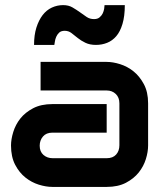

<svg xmlns="http://www.w3.org/2000/svg" viewBox="-20 -735 648 755"><path d="M562.4 -162.9Q562.4 -137.6 553.5 -109.2Q544.6 -80.7 525.5 -56.7Q506.4 -32.7 475.2 -16.3Q444.1 0 399.5 0H186.1Q160.9 0 132.4 -8.9Q104 -17.8 80 -36.9Q55.9 -55.9 39.6 -87.1Q23.3 -118.3 23.3 -162.9Q23.3 -187.1 32.2 -216.1Q41.1 -245 60.1 -269.1Q79.2 -293.1 110.4 -309.4Q141.6 -325.7 186.1 -325.7H399.5V-213.4H186.1Q161.9 -213.4 149 -198.3Q136.1 -183.2 136.1 -161.9Q136.1 -138.6 151 -125.7Q165.8 -112.9 187.1 -112.9H399.5Q423.8 -112.9 436.6 -127.2Q449.5 -141.6 449.5 -163.9V-328.7Q449.5 -352 435.1 -365.6Q420.8 -379.2 399.5 -379.2H139.6V-491.6H399.5Q423.8 -491.6 452.2 -482.7Q480.7 -473.8 504.7 -454.7Q528.7 -435.6 545.5 -404.5Q562.4 -373.3 562.4 -328.7ZM470.8 -714.9Q470.8 -671.3 461.6 -640.8Q452.5 -610.4 437.1 -592.6Q421.8 -574.8 401.2 -566.6Q380.7 -558.4 357.4 -558.4Q333.2 -558.4 315.8 -566.8Q298.5 -575.2 285.6 -585.6Q272.8 -596 261.1 -605Q249.5 -613.9 234.7 -613.9Q220.3 -613.9 212.6 -606.7Q205 -599.5 201 -590.1Q197 -580.7 195.8 -571.5Q194.6 -562.4 193.6 -558.4H113.9Q113.9 -597 123 -626.2Q132.2 -655.4 147.5 -675.5Q162.9 -695.5 183.9 -705.2Q205 -714.9 228.2 -714.9Q249.5 -714.9 264.9 -705.9Q280.2 -697 294.3 -686.9Q308.4 -676.7 320.8 -668.3Q333.2 -659.9 350 -659.9Q363.9 -659.9 372 -667.1Q380.2 -674.3 384.2 -682.9Q388.1 -691.6 389.6 -700.5Q391.1 -709.4 391.1 -714.9Z"/></svg>

Font: AKL FREE 001
Style: Regular
Weight: 400
Designer: AKL
Foundry: AKL
Version: Version 1.00;August 10, 2024;FontCreator 13.0.0.2630 64-bit